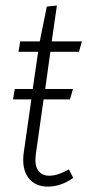

<svg xmlns="http://www.w3.org/2000/svg" viewBox="-20 -674 321 705"><path d="M270 -483.9H165L146 -347.2H248L236.8 -309.1H140.1L111.8 -109.9Q106 -69.3 119.4 -49.1Q132.8 -28.8 161.1 -28.8Q191.4 -28.8 232.9 -51.8L249 -21Q204.1 11.2 155.8 11.2Q108.4 11.2 84 -21.5Q59.6 -54.2 66.9 -111.8L95.2 -309.1H27.8L34.2 -347.2H100.1L120.1 -483.9H47.9L54.2 -522H126L151.9 -649.9L189 -653.8L169.9 -522H280.8Z"/></svg>

Font: Fira Sans Compressed ExtraLight
Style: Italic
Weight: 250
Width: 3
Italic angle: -8°
Designer: Carrois Corporate & Edenspiekermann AG
Foundry: Carrois Corporate GbR & Edenspiekermann AG
Version: Version 4.203;PS 004.203;hotconv 1.0.88;makeotf.lib2.5.64775